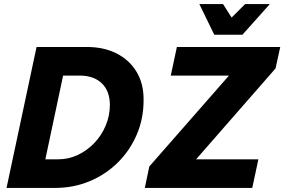

<svg xmlns="http://www.w3.org/2000/svg" viewBox="-20 -920 1392 940"><path d="M12 0 159 -690H406Q488 -690 550.5 -658.5Q613 -627 648.5 -568.5Q684 -510 683 -429Q683 -339 649.5 -261Q616 -183 557 -124.5Q498 -66 419.5 -33Q341 0 249 0ZM202 -140H265Q315 -140 360 -161Q405 -182 440.5 -218.5Q476 -255 497 -304Q518 -353 518 -408Q517 -476 477.5 -513Q438 -550 370 -550H289ZM689 0 711 -105 1101 -550H816L846 -690H1352L1329 -585L940 -140H1245L1215 0ZM956 -900H1072L1114 -834L1180 -900H1301L1167 -750H1029Z"/></svg>

Font: Radio Canada
Style: Italic
Weight: 400
Italic angle: -12°
Designer: Charles Daoud, Etienne Aubert Bonn, Alexandre Saumier Demers, Jacques Le Bailly
Foundry: Radio-Canada
Version: Version 2.104;gftools[0.9.28.dev5+ged2979d]